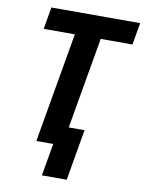

<svg xmlns="http://www.w3.org/2000/svg" viewBox="-96 -777 766 1018"><g transform="rotate(10 287.5 -268.5)"><path d="M403.8 -710.9 280.3 0H141.1L264.6 -710.9ZM574.7 -710.9 554.2 -592.3H76.2L96.7 -710.9ZM382.8 -100.6 335.4 174.3H201.7L249.5 -100.6Z"/></g></svg>

Font: Roboto Condensed
Style: Bold Italic
Weight: 700
Italic angle: -12°
Designer: Christian Robertson
Foundry: Google
Version: Version 3.0